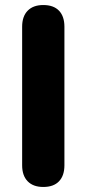

<svg xmlns="http://www.w3.org/2000/svg" viewBox="-20 -734 343 763"><path d="M152 9Q112 9 90 -13.5Q68 -36 68 -77V-628Q68 -669 90 -691.5Q112 -714 152 -714Q193 -714 214.5 -691.5Q236 -669 236 -628V-77Q236 -36 214.5 -13.5Q193 9 152 9Z"/></svg>

Font: Chiron GoRound TC EB
Style: Regular
Weight: 700
Designer: Ryoko NISHIZUKA 西塚涼子 (kana, bopomofo & ideographs); Paul D. Hunt (Latin, Greek & Cyrillic); Sandoll Communications 산돌커뮤니
Foundry: Adobe
Version: Version 1.000;hotconv 1.1.1;makeotfexe 2.6.0